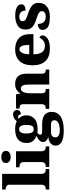

<svg xmlns="http://www.w3.org/2000/svg" viewBox="1004 -1818 1048 3097"><g transform="rotate(-90 1528.5 -270.0)"><path d="M19 0V-57H30Q50 -57 65 -63.5Q80 -70 88.5 -85.5Q97 -101 97 -128V-644Q97 -670 84.5 -682Q72 -694 56.5 -698.5Q41 -703 30 -703H19V-760H272V-128Q272 -101 281 -85.5Q290 -70 305 -63.5Q320 -57 339 -57H350V0Z M383 0V-57H395Q415 -57 430 -63.5Q445 -70 453.5 -86Q462 -102 462 -130V-412Q462 -438 453 -452Q444 -466 429 -472.5Q414 -479 395 -479H379V-536H637V-128Q637 -101 645.5 -85.5Q654 -70 669.5 -63.5Q685 -57 703 -57H715V0ZM545 -622Q504 -622 476 -641.5Q448 -661 448 -698Q448 -738 476 -756Q504 -774 545 -774Q584 -774 613 -756Q642 -738 642 -698Q642 -661 613 -641.5Q584 -622 545 -622Z M971 234Q849 234 788 200Q727 166 727 101Q727 68 744.5 43Q762 18 793.5 3Q825 -12 866 -15Q837 -25 811.5 -45Q786 -65 786 -101Q786 -135 812.5 -160Q839 -185 885 -208Q836 -223 803 -261.5Q770 -300 770 -365Q770 -453 824.5 -501.5Q879 -550 995 -550Q1034 -550 1064.5 -543.5Q1095 -537 1120 -524Q1136 -541 1152 -554.5Q1168 -568 1187.5 -575.5Q1207 -583 1233 -583Q1267 -583 1285 -565Q1303 -547 1303 -522Q1303 -497 1287 -478Q1271 -459 1230 -459Q1230 -483 1218 -493Q1206 -503 1194 -503Q1183 -503 1174.5 -500Q1166 -497 1159 -495Q1184 -475 1200 -444Q1216 -413 1216 -370Q1216 -289 1162.5 -238.5Q1109 -188 995 -188Q984 -188 965 -189Q946 -190 938 -192Q926 -188 915 -174Q904 -160 904 -144Q904 -128 916.5 -121.5Q929 -115 950 -115H1069Q1139 -115 1184 -97Q1229 -79 1250.5 -44.5Q1272 -10 1272 40Q1272 130 1198 182Q1124 234 971 234ZM974 170Q1028 170 1064 159.5Q1100 149 1118.5 129Q1137 109 1137 81Q1137 57 1119.5 42.5Q1102 28 1065 28H942Q925 28 906 34Q887 40 874 56Q861 72 861 101Q861 124 875 139.5Q889 155 915 162.5Q941 170 974 170ZM993 -251Q1022 -251 1036.5 -266Q1051 -281 1056 -307Q1061 -333 1061 -365Q1061 -399 1056 -426.5Q1051 -454 1036 -470Q1021 -486 992 -486Q965 -486 949.5 -469.5Q934 -453 928.5 -425.5Q923 -398 923 -364Q923 -316 937 -283.5Q951 -251 993 -251Z M1320 0V-57H1324Q1347 -57 1363 -62Q1379 -67 1387.5 -81.5Q1396 -96 1396 -125V-415Q1396 -442 1388 -456Q1380 -470 1365.5 -474.5Q1351 -479 1329 -479H1325V-536H1555L1568 -469H1573Q1594 -505 1628 -527.5Q1662 -550 1725 -550Q1804 -550 1846 -504.5Q1888 -459 1888 -358V-128Q1888 -98 1894 -82.5Q1900 -67 1914 -62Q1928 -57 1950 -57H1954V0H1713V-322Q1713 -387 1699.5 -422Q1686 -457 1648 -457Q1619 -457 1602.5 -435.5Q1586 -414 1579 -379.5Q1572 -345 1572 -305V-122Q1572 -95 1579 -81Q1586 -67 1601 -62Q1616 -57 1638 -57H1642V0Z M2293 10Q2157 10 2090 -62.5Q2023 -135 2023 -266Q2023 -406 2090.5 -478Q2158 -550 2281 -550Q2395 -550 2460.5 -489Q2526 -428 2526 -309V-255H2200Q2202 -158 2236 -114Q2270 -70 2336 -70Q2387 -70 2418.5 -95Q2450 -120 2467 -158Q2483 -153 2494.5 -141Q2506 -129 2506 -110Q2506 -82 2484.5 -54Q2463 -26 2416.5 -8Q2370 10 2293 10ZM2352 -323Q2352 -398 2336 -439.5Q2320 -481 2285 -481Q2248 -481 2225.5 -440.5Q2203 -400 2202 -323Z M2802 10Q2724 10 2678.5 -5Q2633 -20 2613.5 -47Q2594 -74 2594 -107Q2594 -135 2607.5 -152Q2621 -169 2643 -176.5Q2665 -184 2691 -184Q2691 -118 2721.5 -87.5Q2752 -57 2805 -57Q2854 -57 2875.5 -75.5Q2897 -94 2897 -119Q2897 -139 2884.5 -153Q2872 -167 2845.5 -179.5Q2819 -192 2776 -205Q2717 -224 2678 -246Q2639 -268 2619.5 -300.5Q2600 -333 2600 -383Q2600 -468 2662 -508.5Q2724 -549 2826 -549Q2891 -549 2931 -535Q2971 -521 2989 -499Q3007 -477 3007 -453Q3007 -419 2982.5 -401Q2958 -383 2905 -383Q2905 -432 2878.5 -458Q2852 -484 2810 -484Q2775 -484 2754.5 -470Q2734 -456 2734 -430Q2734 -400 2759.5 -382.5Q2785 -365 2854 -343Q2908 -326 2947.5 -304.5Q2987 -283 3008.5 -251.5Q3030 -220 3030 -169Q3030 -88 2971.5 -39Q2913 10 2802 10Z"/></g></svg>

Font: Noto Serif Ethiopic ExtraBold
Style: Regular
Weight: 800
Version: Version 2.102